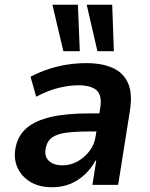

<svg xmlns="http://www.w3.org/2000/svg" viewBox="-20 -776 630 806"><path d="M198 10Q144 10 106.5 -13Q69 -36 52.5 -74.5Q36 -113 46 -159Q56 -208 92.5 -239Q129 -270 194 -285Q259 -300 355 -300H415L405 -224H353Q297 -224 258.5 -219Q220 -214 199 -199Q178 -184 172 -154Q165 -121 184.5 -101.5Q204 -82 243 -82Q275 -82 304 -97.5Q333 -113 355 -141Q377 -169 382 -207L401 -324Q409 -376 385.5 -397Q362 -418 308 -418Q272 -418 227.5 -407.5Q183 -397 132 -370L108 -454Q147 -474 185.5 -486.5Q224 -499 263.5 -505Q303 -511 342 -511Q408 -511 453 -491Q498 -471 517.5 -427Q537 -383 525 -309L476 0H368L384 -102H381Q363 -69 336 -43.5Q309 -18 275 -4Q241 10 198 10ZM389 -561 344 -756H451L458 -561ZM246 -561 200 -756H307L315 -561Z"/></svg>

Font: Nunito Sans 7pt SemiCondensed
Style: Bold Italic
Weight: 700
Width: 4
Italic angle: -9°
Designer: Vernon Adams
Foundry: Vernon Adams
Version: Version 3.101;gftools[0.9.27]